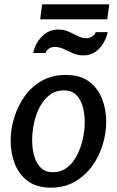

<svg xmlns="http://www.w3.org/2000/svg" viewBox="-20 -851 538 884"><path d="M215 13Q149 13 108 -17.5Q67 -48 48 -97Q29 -146 29 -203Q29 -256 45.5 -310Q62 -364 94 -408.5Q126 -453 173.5 -479.5Q221 -506 283 -506Q349 -506 389.5 -476Q430 -446 449.5 -397Q469 -348 469 -291Q469 -238 452.5 -184Q436 -130 403.5 -85.5Q371 -41 323.5 -14Q276 13 215 13ZM223 -58Q260 -58 287.5 -78.5Q315 -99 333 -133Q351 -167 360.5 -207.5Q370 -248 370 -289Q370 -328 360.5 -361.5Q351 -395 330 -415Q309 -435 274 -435Q238 -435 210.5 -415Q183 -395 164.5 -361Q146 -327 137 -286Q128 -245 128 -205Q128 -166 137.5 -132.5Q147 -99 168 -78.5Q189 -58 223 -58ZM174 -831H483L474 -762H165ZM476 -703Q470 -676 455.5 -651.5Q441 -627 418 -611.5Q395 -596 365 -596Q337 -596 315 -606Q293 -616 273 -625.5Q253 -635 231 -635Q218 -635 206 -627.5Q194 -620 190 -607H133Q141 -649 172 -682Q203 -715 248 -715Q275 -715 297 -705Q319 -695 338.5 -685Q358 -675 378 -675Q390 -675 403 -682.5Q416 -690 421 -703Z"/></svg>

Font: Rosario SemiBold
Style: Italic
Weight: 600
Italic angle: -8.05°
Designer: Hector Gatti
Foundry: Omnibus Type
Version: Version 1.101; ttfautohint (v1.8.1.43-b0c9)